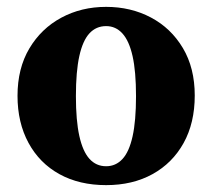

<svg xmlns="http://www.w3.org/2000/svg" viewBox="-20 -524 618 559"><path d="M289 15Q211 15 153 -17Q95 -49 63 -108Q31 -167 31 -245Q31 -325 65.5 -383Q100 -441 158.5 -472.5Q217 -504 289 -504Q361 -504 419.5 -473Q478 -442 512.5 -384Q547 -326 547 -246Q547 -166 514.5 -107.5Q482 -49 424 -17Q366 15 289 15ZM289 -40Q317 -40 336.5 -61Q356 -82 366 -127Q376 -172 376 -244Q376 -316 366 -360.5Q356 -405 336.5 -426.5Q317 -448 289 -448Q260 -448 240.5 -427Q221 -406 211 -361Q201 -316 201 -244Q201 -173 211 -128Q221 -83 240.5 -61.5Q260 -40 289 -40Z"/></svg>

Font: Source Serif 4 18pt
Style: Bold
Weight: 700
Designer: Frank Grießhammer
Foundry: Adobe Systems Incorporated
Version: Version 4.004;hotconv 1.0.116;makeotfexe 2.5.65601